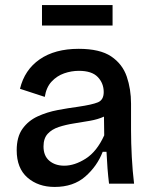

<svg xmlns="http://www.w3.org/2000/svg" viewBox="-20 -726 608 759"><path d="M196 13Q131 13 88.5 -24Q46 -61 46 -132Q46 -185 69 -217Q92 -249 129 -266Q166 -283 208.5 -291Q251 -299 289 -304Q344 -312 367 -321.5Q390 -331 390 -362Q390 -397 366.5 -421.5Q343 -446 292 -446Q262 -446 233.5 -436Q205 -426 184 -403.5Q163 -381 157 -343L59 -375Q77 -450 137 -491.5Q197 -533 291 -533Q375 -533 419.5 -503Q464 -473 481 -423.5Q498 -374 498 -316V-212Q498 -162 501 -105.5Q504 -49 510 0H411Q404 -58 401 -126H386Q364 -69 317 -28Q270 13 196 13ZM234 -71Q275 -71 319 -99Q363 -127 392 -191L391 -265Q367 -254 335.5 -248.5Q304 -243 272 -238Q240 -233 212.5 -224Q185 -215 168.5 -197Q152 -179 152 -147Q152 -110 175 -90.5Q198 -71 234 -71ZM146 -625V-706H425V-625Z"/></svg>

Font: Bricolage Grotesque 10pt Medium
Style: Regular
Weight: 500
Designer: Mathieu Triay
Foundry: Atelier Triay
Version: Version 1.000; ttfautohint (v1.8.4.7-5d5b);gftools[0.9.32]